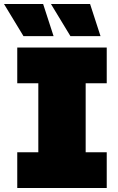

<svg xmlns="http://www.w3.org/2000/svg" viewBox="-51 -937 587 957"><path d="M376 -522H481V-700H35V-522H140V-178H35V0H481V-178H376ZM-31 -917 66 -757H216L164 -917ZM203 -917 300 -757H450L398 -917Z"/></svg>

Font: Montserrat Custom Black
Style: Regular
Weight: 900
Designer: Julieta Ulanovsky
Foundry: Julieta Ulanovsky
Version: Version 7.200